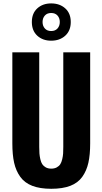

<svg xmlns="http://www.w3.org/2000/svg" viewBox="-20 -1124 616 1154"><path d="M249.5 -952.9Q263.2 -937.5 287.6 -937.5Q312 -937.5 325.7 -952.9Q339.4 -968.3 339.4 -991.7Q339.4 -1015.1 325.7 -1030.5Q312 -1045.9 287.6 -1045.9Q263.2 -1045.9 249.5 -1030.5Q235.8 -1015.1 235.8 -991.7Q235.8 -968.3 249.5 -952.9ZM287.6 -879.4Q236.8 -879.4 204.1 -909.4Q171.4 -939.5 171.4 -991.7Q171.4 -1043.9 204.1 -1073.7Q236.8 -1103.5 287.6 -1103.5Q338.9 -1103.5 372.1 -1073.7Q405.3 -1043.9 405.3 -991.7Q405.3 -939.5 372.1 -909.4Q338.9 -879.4 287.6 -879.4ZM288.1 10.7Q220.2 10.7 174.1 -7.1Q127.9 -24.9 101.8 -61.3Q75.7 -97.7 64.9 -145.8Q54.2 -193.8 54.2 -262.2V-809.6H215.8V-241.2Q215.8 -218.3 217 -201.9Q218.3 -185.5 222.4 -167Q226.6 -148.4 234.1 -137Q241.7 -125.5 255.4 -117.9Q269 -110.4 288.1 -110.4Q307.1 -110.4 321 -117.9Q335 -125.5 342.3 -137Q349.6 -148.4 354 -167Q358.4 -185.5 359.4 -201.7Q360.4 -217.8 360.4 -241.2V-809.6H522V-262.2Q522 -193.8 511.2 -145.8Q500.5 -97.7 474.6 -61.3Q448.7 -24.9 402.6 -7.1Q356.4 10.7 288.1 10.7Z"/></svg>

Font: Oswald
Style: DemiBold
Weight: 600
Designer: Vernon Adams
Foundry: Vernon Adams
Version: 3.0; ttfautohint (v0.95) -l 8 -r 50 -G 200 -x 0 -w "G" -W -c